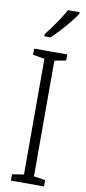

<svg xmlns="http://www.w3.org/2000/svg" viewBox="-103 -985 458 1023"><g transform="rotate(10 125.5 -473.5)"><path d="M241 -939V-947H178C150 -898 119 -853 78 -800V-788H111C151 -825 212 -893 241 -939ZM215 0V-34L153 -44V-670L215 -681V-714H36V-681L99 -670V-44L36 -34V0Z"/></g></svg>

Font: Noto Sans Myanmar UI ExtraCondensed Light
Style: Regular
Weight: 300
Width: 2
Designer: Monotype Design Team
Foundry: Monotype Imaging Inc.
Version: Version 2.103